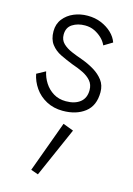

<svg xmlns="http://www.w3.org/2000/svg" viewBox="-122 -532 648 935"><g transform="rotate(15 201.5 -64.5)"><path d="M75 -155 31 -131Q38 -94 60.5 -61.5Q83 -29 119.5 -9.5Q156 10 202 10Q270 10 313.5 -23.5Q357 -57 357 -125Q357 -160 338.5 -184.5Q320 -209 291 -226.5Q262 -244 229 -256Q200 -266 173 -277.5Q146 -289 128.5 -306Q111 -323 111 -350Q111 -386 137.5 -403Q164 -420 201 -420Q227 -420 248 -410Q269 -400 285.5 -384.5Q302 -369 311 -349L354 -375Q345 -401 323 -422Q301 -443 270 -456Q239 -469 201 -469Q164 -469 132 -455.5Q100 -442 79.5 -416Q59 -390 59 -353Q59 -313 78 -288Q97 -263 127 -248.5Q157 -234 190 -221Q220 -211 245.5 -198.5Q271 -186 287 -167.5Q303 -149 303 -121Q303 -81 276.5 -60Q250 -39 205 -39Q169 -39 142 -55.5Q115 -72 98 -98.5Q81 -125 75 -155ZM223 70 129 327 166 340 276 90Z"/></g></svg>

Font: Jost Light
Style: Regular
Weight: 300
Version: Version 3.710